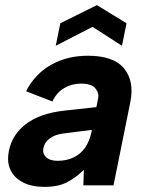

<svg xmlns="http://www.w3.org/2000/svg" viewBox="-20 -725 569 751"><path d="M306 0 308 -61Q277 -30 242 -12Q207 6 154 6Q104 6 70 -11.5Q36 -29 21 -60.5Q6 -92 15 -135Q27 -198 81 -239.5Q135 -281 229 -292L357 -306L364 -341Q368 -362 352.5 -380Q337 -398 297 -398Q261 -398 231 -380.5Q201 -363 185 -328L82 -368Q116 -435 179 -471Q242 -507 324 -507Q424 -507 465 -457.5Q506 -408 490 -327L424 0ZM339 -217 229 -203Q195 -199 174.5 -183.5Q154 -168 150 -146Q145 -125 160 -110.5Q175 -96 205 -96Q240 -96 267.5 -109Q295 -122 312.5 -147Q330 -172 338 -209ZM457 -546 342 -620 198 -546 216 -634 359 -705 475 -634Z"/></svg>

Font: Albert Sans
Style: Bold Italic
Weight: 700
Italic angle: -11.25°
Designer: Andreas Rasmussen
Foundry: a.Foundry
Version: Version 1.025